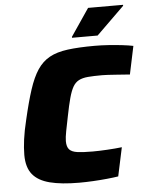

<svg xmlns="http://www.w3.org/2000/svg" viewBox="-60 -945 777 1001"><g transform="rotate(-5 328.5 -444.0)"><path d="M314 8Q221 8 160.5 -7.5Q100 -23 70.5 -59.5Q41 -96 41 -161Q41 -197 47 -242Q53 -287 67 -344Q88 -435 108.5 -498Q129 -561 155 -600Q181 -639 219 -660Q257 -681 314.5 -688.5Q372 -696 456 -696Q490 -696 527 -693.5Q564 -691 598.5 -687Q633 -683 657 -678L626 -531Q585 -534 557 -536Q529 -538 511.5 -539Q494 -540 482 -540Q437 -540 407.5 -537.5Q378 -535 359 -525Q340 -515 328 -494Q316 -473 306 -436.5Q296 -400 285 -344Q276 -300 269.5 -266.5Q263 -233 263 -214Q263 -184 276 -170Q289 -156 318.5 -152Q348 -148 398 -148Q431 -148 474 -150.5Q517 -153 551 -157L519 -7Q494 -3 458.5 0.5Q423 4 385.5 6Q348 8 314 8ZM342 -748V-753L439 -896H622V-891L476 -748Z"/></g></svg>

Font: Saira SemiExpanded ExtraBold
Style: Italic
Weight: 800
Width: 6
Italic angle: -12°
Designer: Hector Gatti with collaboration of the Omnibus-Type team
Foundry: Omnibus-Type
Version: Version 1.101